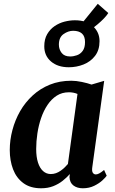

<svg xmlns="http://www.w3.org/2000/svg" viewBox="-20 -1002 620 1032"><path d="M476 -103Q473 -82 479 -73.2Q485 -64.5 495 -64.5Q503 -64.5 513.2 -69.8Q523.5 -75 539.5 -88.5L553.5 -57.5Q548.5 -49.5 531.2 -33.2Q514 -17 486.8 -3.5Q459.5 10 425 10Q395 10 375 -4.8Q355 -19.5 353.5 -50.5L355.5 -66.5Q339 -48 316.8 -30.2Q294.5 -12.5 265.8 -1.2Q237 10 201 10Q143 10 105.5 -17.8Q68 -45.5 50.2 -92.2Q32.5 -139 32.5 -195.5Q32.5 -249.5 46.8 -303.2Q61 -357 88.2 -404.5Q115.5 -452 155.8 -489Q196 -526 248 -547Q300 -568 363 -568Q389.5 -568 420.2 -561.5Q451 -555 472 -547.5L540 -567.5ZM396.5 -497Q386 -501.5 374.2 -503.8Q362.5 -506 350.5 -506Q313.5 -506 285 -487.8Q256.5 -469.5 235.5 -438.2Q214.5 -407 201 -367.5Q187.5 -328 181 -285Q174.5 -242 174.5 -201Q174.5 -158.5 184.2 -128.2Q194 -98 211.8 -82.2Q229.5 -66.5 253 -66.5Q267.5 -66.5 280.8 -71.2Q294 -76 305.5 -84Q317 -92 327 -101.5Q337 -111 345 -120.5ZM350 -640.5Q290.5 -640.5 254.2 -671.5Q218 -702.5 218 -753Q218 -791.5 233.5 -818.2Q249 -845 273.8 -861.8Q298.5 -878.5 327.2 -885.8Q356 -893 382.5 -893Q445 -893 480 -860.8Q515 -828.5 515 -781Q515 -733 491 -701.8Q467 -670.5 429.2 -655.5Q391.5 -640.5 350 -640.5ZM357 -698.5Q375 -698.5 393.5 -705Q412 -711.5 424.5 -728.5Q437 -745.5 437 -776Q437 -807 420.5 -821.8Q404 -836.5 373 -836.5Q347 -836.5 321.8 -819Q296.5 -801.5 296.5 -762Q296.5 -737 311.2 -717.8Q326 -698.5 357 -698.5ZM432.5 -823.5 400 -851.5 505.5 -981.5 562 -932Q554.5 -919.5 539.2 -903.5Q524 -887.5 505.2 -871.8Q486.5 -856 468.2 -843.8Q450 -831.5 437 -826Z"/></svg>

Font: Merriweather
Style: Bold Italic
Weight: 700
Italic angle: -7.8°
Version: Version 2.101